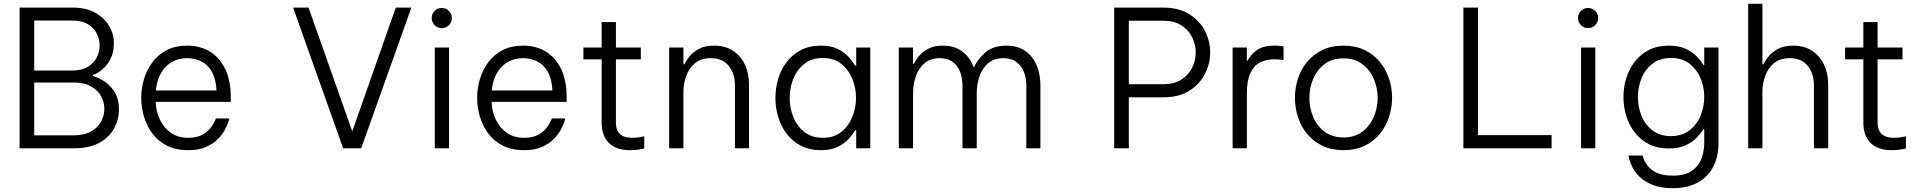

<svg xmlns="http://www.w3.org/2000/svg" viewBox="-20 -780 10102 1010"><path d="M83 0V-740H363Q432 -740 480 -713.5Q528 -687 553.5 -644.5Q579 -602 579 -553Q579 -504 561 -469.5Q543 -435 517.5 -414Q492 -393 469 -386V-380Q501 -371 532.5 -349.5Q564 -328 585 -292Q606 -256 606 -204Q606 -153 581.5 -106.5Q557 -60 504.5 -30Q452 0 367 0ZM360 -672H160V-409H360Q410 -409 442 -428.5Q474 -448 489 -478Q504 -508 504 -541Q504 -574 489 -604Q474 -634 442 -653Q410 -672 360 -672ZM365 -346H160V-68H365Q423 -68 459 -88.5Q495 -109 512 -141Q529 -173 529 -207Q529 -242 512 -273.5Q495 -305 459 -325.5Q423 -346 365 -346Z M970 10Q906 10 859 -13.5Q812 -37 782 -77Q752 -117 737.5 -166Q723 -215 723 -265Q723 -315 737.5 -364Q752 -413 782 -453Q812 -493 857.5 -516.5Q903 -540 966 -540Q1032 -540 1083.5 -509Q1135 -478 1164.5 -417.5Q1194 -357 1194 -266V-244H799Q801 -193 821.5 -150Q842 -107 879.5 -81Q917 -55 970 -55Q1014 -55 1043 -70.5Q1072 -86 1087.5 -106.5Q1103 -127 1109.5 -142Q1116 -157 1116 -157H1187Q1187 -157 1182 -140.5Q1177 -124 1164 -99Q1151 -74 1126.5 -49Q1102 -24 1064 -7Q1026 10 970 10ZM800 -304H1119Q1116 -365 1094.5 -402.5Q1073 -440 1039 -457Q1005 -474 966 -474Q895 -474 851 -427.5Q807 -381 800 -304Z M1785 0 1522 -740H1603L1833 -89L2062 -740H2144L1880 0Z M2304 -632Q2281 -632 2266 -648Q2251 -664 2251 -685Q2251 -707 2266 -722.5Q2281 -738 2304 -738Q2326 -738 2341.5 -722.5Q2357 -707 2357 -685Q2357 -663 2341.5 -647.5Q2326 -632 2304 -632ZM2267 0V-530H2342V0Z M2737 10Q2673 10 2626 -13.5Q2579 -37 2549 -77Q2519 -117 2504.5 -166Q2490 -215 2490 -265Q2490 -315 2504.5 -364Q2519 -413 2549 -453Q2579 -493 2624.5 -516.5Q2670 -540 2733 -540Q2799 -540 2850.5 -509Q2902 -478 2931.5 -417.5Q2961 -357 2961 -266V-244H2566Q2568 -193 2588.5 -150Q2609 -107 2646.5 -81Q2684 -55 2737 -55Q2781 -55 2810 -70.5Q2839 -86 2854.5 -106.5Q2870 -127 2876.5 -142Q2883 -157 2883 -157H2954Q2954 -157 2949 -140.5Q2944 -124 2931 -99Q2918 -74 2893.5 -49Q2869 -24 2831 -7Q2793 10 2737 10ZM2567 -304H2886Q2883 -365 2861.5 -402.5Q2840 -440 2806 -457Q2772 -474 2733 -474Q2662 -474 2618 -427.5Q2574 -381 2567 -304Z M3295 10Q3221 10 3183 -28Q3145 -66 3145 -135V-468H3049V-530H3145V-664H3220V-530H3351V-468H3220V-135Q3220 -55 3306 -55Q3328 -55 3348.5 -59Q3369 -63 3369 -63V1Q3369 1 3346.5 5.5Q3324 10 3295 10Z M3500 0V-530H3575V-442H3580Q3587 -457 3605 -480.5Q3623 -504 3655 -522Q3687 -540 3736 -540Q3795 -540 3836 -513Q3877 -486 3898.5 -440Q3920 -394 3920 -336V0H3846V-332Q3846 -393 3813.5 -433.5Q3781 -474 3718 -474Q3668 -474 3636.5 -448Q3605 -422 3590 -381Q3575 -340 3575 -297V0Z M4298 -540Q4353 -540 4389 -521.5Q4425 -503 4446.5 -478Q4468 -453 4478 -435H4484V-530H4558V0H4484V-95H4478Q4468 -76 4446.5 -51.5Q4425 -27 4389 -8.5Q4353 10 4298 10Q4238 10 4193 -13.5Q4148 -37 4118 -76.5Q4088 -116 4073.5 -165Q4059 -214 4059 -265Q4059 -316 4073.5 -365Q4088 -414 4118 -453.5Q4148 -493 4193 -516.5Q4238 -540 4298 -540ZM4309 -475Q4250 -475 4211 -444Q4172 -413 4153 -365Q4134 -317 4134 -265Q4134 -213 4153 -165Q4172 -117 4211 -86Q4250 -55 4309 -55Q4367 -55 4405.5 -86Q4444 -117 4463.5 -165Q4483 -213 4483 -265Q4483 -317 4463.5 -365Q4444 -413 4405.5 -444Q4367 -475 4309 -475Z M4708 0V-530H4783V-444H4787Q4795 -461 4813 -483.5Q4831 -506 4862 -523Q4893 -540 4940 -540Q5000 -540 5041.5 -509.5Q5083 -479 5102 -426H5103Q5124 -471 5165 -505.5Q5206 -540 5275 -540Q5359 -540 5406 -482Q5453 -424 5453 -329V0H5379V-326Q5379 -395 5347 -434.5Q5315 -474 5258 -474Q5208 -474 5177 -446.5Q5146 -419 5132 -377Q5118 -335 5118 -291V0H5043V-326Q5043 -395 5012 -434.5Q4981 -474 4923 -474Q4873 -474 4842 -446.5Q4811 -419 4797 -376.5Q4783 -334 4783 -291V0Z M5841 0V-740H6099Q6181 -740 6236 -705.5Q6291 -671 6318.5 -617Q6346 -563 6346 -505Q6346 -445 6318.5 -391Q6291 -337 6236 -302.5Q6181 -268 6099 -268H5918V0ZM6099 -671H5918V-337H6099Q6156 -337 6194 -361Q6232 -385 6251 -423.5Q6270 -462 6270 -504Q6270 -546 6251 -584.5Q6232 -623 6194 -647Q6156 -671 6099 -671Z M6464 0V-530H6539V-461H6543Q6559 -493 6592 -516.5Q6625 -540 6684 -540Q6703 -540 6717.5 -538Q6732 -536 6732 -536V-464Q6732 -464 6716 -466Q6700 -468 6682 -468Q6641 -468 6608.5 -451.5Q6576 -435 6557.5 -395.5Q6539 -356 6539 -288V0Z M7047 10Q6984 10 6936.5 -13Q6889 -36 6856.5 -75Q6824 -114 6808 -163.5Q6792 -213 6792 -265Q6792 -318 6808 -367Q6824 -416 6856.5 -455Q6889 -494 6936.5 -517Q6984 -540 7047 -540Q7110 -540 7158 -517Q7206 -494 7238 -455Q7270 -416 7286.5 -367Q7303 -318 7303 -265Q7303 -213 7286.5 -163.5Q7270 -114 7238 -75Q7206 -36 7158 -13Q7110 10 7047 10ZM7047 -57Q7106 -57 7146 -87Q7186 -117 7206.5 -164.5Q7227 -212 7227 -265Q7227 -318 7206.5 -365.5Q7186 -413 7146 -443Q7106 -473 7047 -473Q6988 -473 6948 -443Q6908 -413 6888 -365.5Q6868 -318 6868 -265Q6868 -212 6888 -164.5Q6908 -117 6948 -87Q6988 -57 7047 -57Z M7678 0V-740H7755V-69H8142V0Z M8334 -632Q8311 -632 8296 -648Q8281 -664 8281 -685Q8281 -707 8296 -722.5Q8311 -738 8334 -738Q8356 -738 8371.5 -722.5Q8387 -707 8387 -685Q8387 -663 8371.5 -647.5Q8356 -632 8334 -632ZM8297 0V-530H8372V0Z M8780 210Q8716 210 8673 192.5Q8630 175 8604.5 149.5Q8579 124 8566.5 98Q8554 72 8550 55Q8546 38 8546 38H8621Q8621 38 8626 54Q8631 70 8646.5 91Q8662 112 8694 128Q8726 144 8780 144Q8845 144 8881 118Q8917 92 8931 52.5Q8945 13 8945 -28V-101H8941Q8931 -84 8909 -59.5Q8887 -35 8850 -17Q8813 1 8758 1Q8698 1 8653.5 -22Q8609 -45 8579 -84Q8549 -123 8534.5 -171Q8520 -219 8520 -270Q8520 -320 8534.5 -368Q8549 -416 8579 -455Q8609 -494 8653.5 -517Q8698 -540 8758 -540Q8813 -540 8850 -522Q8887 -504 8909 -479.5Q8931 -455 8941 -438H8945V-530H9020V-29Q9020 83 8956.5 146.5Q8893 210 8780 210ZM8770 -64Q8828 -64 8867 -94Q8906 -124 8925.5 -171Q8945 -218 8945 -270Q8945 -322 8925.5 -368.5Q8906 -415 8867.5 -445Q8829 -475 8771 -475Q8712 -475 8673 -445Q8634 -415 8615 -368Q8596 -321 8596 -270Q8596 -218 8615 -171Q8634 -124 8673 -94Q8712 -64 8770 -64Z M9176 0V-760H9251V-442H9256Q9263 -457 9281 -480.5Q9299 -504 9331.5 -522Q9364 -540 9413 -540Q9471 -540 9512 -513Q9553 -486 9575 -440Q9597 -394 9597 -336V0H9522V-332Q9522 -393 9489.5 -433.5Q9457 -474 9395 -474Q9344 -474 9312.5 -448Q9281 -422 9266 -381Q9251 -340 9251 -297V0Z M9932 10Q9858 10 9820 -28Q9782 -66 9782 -135V-468H9686V-530H9782V-664H9857V-530H9988V-468H9857V-135Q9857 -55 9943 -55Q9965 -55 9985.5 -59Q10006 -63 10006 -63V1Q10006 1 9983.5 5.5Q9961 10 9932 10Z"/></svg>

Font: Be Vietnam Pro Light
Style: Regular
Weight: 300
Designer: Lam Bao, Tony Le, Vietanh Nguyen
Foundry: Yellow Type Foundry
Version: Version 1.002; ttfautohint (v1.8.3)